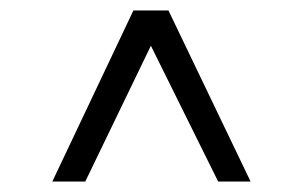

<svg xmlns="http://www.w3.org/2000/svg" viewBox="-20 -720 579 367"><path d="M397 -373 235 -700H302L459 -373ZM80 -373 235 -700H301L143 -373Z"/></svg>

Font: Figtree Light
Style: Regular
Weight: 300
Designer: Erik Kennedy
Foundry: Erik Kennedy
Version: Version 2.001;gftools[0.9.30]